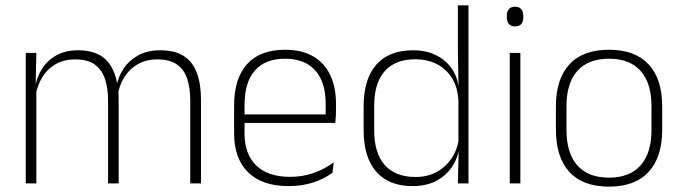

<svg xmlns="http://www.w3.org/2000/svg" viewBox="-20 -684 2544 716"><path d="M729.5 0H689.5V-308.5Q689.5 -356.5 677.8 -391Q666 -425.5 639 -444Q612 -462.5 567 -462.5Q525.5 -462.5 494.5 -445Q463.5 -427.5 444.2 -397.2Q425 -367 419 -328.5L407.5 -361.5H414.5Q420 -396.5 440.5 -427.5Q461 -458.5 495.2 -477.5Q529.5 -496.5 578 -496.5Q633 -496.5 666.2 -474.5Q699.5 -452.5 714.5 -411.2Q729.5 -370 729.5 -312ZM115.5 0H76V-486.5H115.5L113 -362L115.5 -360.5ZM422.5 0H383V-308Q383 -356.5 371 -391Q359 -425.5 332.5 -444Q306 -462.5 261 -462.5Q218.5 -462.5 187.2 -444.5Q156 -426.5 137.2 -395.2Q118.5 -364 112 -324L100 -356H111Q116 -394 135.8 -426Q155.5 -458 189.5 -477.2Q223.5 -496.5 272 -496.5Q338.5 -496.5 374.2 -462Q410 -427.5 419 -359.5Q421 -348.5 421.8 -337.5Q422.5 -326.5 422.5 -315Z M1056 10Q958 10 905.5 -41.2Q853 -92.5 853 -187V-290.5Q853 -391.5 901.5 -445Q950 -498.5 1043 -498.5Q1105 -498.5 1147.2 -474.2Q1189.5 -450 1211.2 -404.8Q1233 -359.5 1233 -295.5V-278Q1233 -265.5 1232.5 -252.8Q1232 -240 1230.5 -225.5H1194Q1194.5 -245.5 1194.5 -263.2Q1194.5 -281 1194.5 -296Q1194.5 -350.5 1177.2 -388Q1160 -425.5 1126.2 -445.2Q1092.5 -465 1043 -465Q969 -465 930.5 -421Q892 -377 892 -293V-245V-239V-184.5Q892 -147 903 -117.5Q914 -88 935.2 -67.2Q956.5 -46.5 988 -35.5Q1019.5 -24.5 1061 -24.5Q1108 -24.5 1148.5 -38.5Q1189 -52.5 1224.5 -78.5L1220 -40Q1189.5 -17 1147.8 -3.5Q1106 10 1056 10ZM1220.5 -225.5H873V-257.5H1220.5Z M1518.5 10Q1430 10 1383 -43.8Q1336 -97.5 1336 -199V-287.5Q1336 -389 1383.2 -442.8Q1430.5 -496.5 1520.5 -496.5Q1569 -496.5 1606.8 -477.8Q1644.5 -459 1666.8 -425.2Q1689 -391.5 1691.5 -345.5H1704.5L1689.5 -309.5Q1686.5 -360.5 1664.5 -394.5Q1642.5 -428.5 1607.2 -445.8Q1572 -463 1528.5 -463Q1454.5 -463 1415 -419Q1375.5 -375 1375.5 -290V-197.5Q1375.5 -112.5 1415 -68.2Q1454.5 -24 1529.5 -24Q1573 -24 1606.8 -41.8Q1640.5 -59.5 1662.5 -91.2Q1684.5 -123 1691 -164.5L1704 -132.5H1692.5Q1687 -93 1665 -60.8Q1643 -28.5 1606.2 -9.2Q1569.5 10 1518.5 10ZM1727 0H1687.5L1690.5 -126.5L1689.5 -140V-347L1690 -359L1687.5 -497.5V-664H1727Z M1920.5 0H1881V-486.5H1920.5ZM1901 -585.5Q1885.5 -585.5 1877.8 -594.5Q1870 -603.5 1870 -620.5V-624.5Q1870 -641 1877.8 -650Q1885.5 -659 1901 -659Q1916 -659 1923.8 -650Q1931.5 -641 1931.5 -624.5V-620.5Q1931.5 -603 1923.8 -594.2Q1916 -585.5 1901 -585.5Z M2251 12Q2153.5 12 2103.2 -43Q2053 -98 2053 -201V-286.5Q2053 -389.5 2103.5 -444Q2154 -498.5 2251 -498.5Q2348 -498.5 2398.8 -444Q2449.5 -389.5 2449.5 -286.5V-201Q2449.5 -98 2398.8 -43Q2348 12 2251 12ZM2251 -21.5Q2328 -21.5 2368.8 -67.2Q2409.5 -113 2409.5 -199.5V-288Q2409.5 -374 2369 -419.5Q2328.5 -465 2251 -465Q2173.5 -465 2133 -419.5Q2092.5 -374 2092.5 -288V-199.5Q2092.5 -113 2133 -67.2Q2173.5 -21.5 2251 -21.5Z"/></svg>

Font: Anek Devanagari Medium ExtraLight
Style: Regular
Weight: 250
Version: Version 1.003